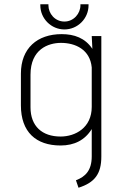

<svg xmlns="http://www.w3.org/2000/svg" viewBox="-20 -670 530 900"><path d="M169 -650V-645C169 -583 220 -532 282 -532C344 -532 395 -583 395 -645V-650H357V-645C357 -607 326 -569 282 -569C237 -569 207 -607 207 -645V-650ZM413 -441C379 -492 328 -510 269 -510C155 -510 78 -444 78 -325V-176C78 -51 149 12 264 12C328 12 378 -13 410 -65V63C410 128 381 158 336 175L348 210C424 186 455 145 455 64V-501H410ZM123 -320C123 -439 206 -469 266 -469C333 -469 402 -438 410 -354V-169C410 -71 333 -30 264 -30C178 -30 123 -78 123 -167Z"/></svg>

Font: Advent Pro
Style: Light
Weight: 300
Designer: Andreas Kalpakidis
Foundry: Andreas Kalpakidis
Version: Version 2.002 2007